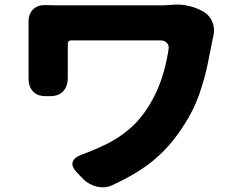

<svg xmlns="http://www.w3.org/2000/svg" viewBox="-20 -761 1040 827"><path d="M859 -709Q885 -693 895.5 -664.5Q906 -636 899 -606Q898 -604 897.5 -599.5Q897 -595 896 -593Q887 -545 874 -482.5Q861 -420 837.5 -353Q814 -286 773 -223Q731 -157 684.5 -110Q638 -63 584 -28.5Q530 6 465 36Q434 51 398.5 43Q363 35 338 10L312 -17Q287 -43 293 -63Q299 -83 332 -95Q387 -115 439 -140.5Q491 -166 537.5 -205.5Q584 -245 622 -306Q657 -364 676.5 -423Q696 -482 706 -548Q709 -565 699 -576Q689 -587 672 -587Q633 -587 581 -587Q529 -587 474 -587Q419 -587 370 -587Q321 -587 287 -587Q272 -587 272 -572Q272 -545 272 -509Q272 -473 272 -439Q272 -434 272 -430.5Q272 -427 272 -425Q272 -390 252.5 -368.5Q233 -347 198 -347H175Q140 -347 121 -368.5Q102 -390 103 -425Q103 -426 103 -429Q103 -432 103 -439Q103 -456 103 -483.5Q103 -511 103 -542.5Q103 -574 103 -602.5Q103 -631 103 -649Q103 -664 103 -665Q103 -666 103 -664Q103 -662 103 -664Q102 -699 121.5 -719.5Q141 -740 176 -739Q181 -739 198.5 -738.5Q216 -738 229 -738Q240 -738 272 -738Q304 -738 349.5 -738Q395 -738 445 -738Q495 -738 543 -738Q591 -738 629 -738Q667 -738 687 -738L731 -741Q762 -743 797 -734.5Q832 -726 859 -709Z"/></svg>

Font: Chiron GoRound TC H
Style: Regular
Weight: 900
Designer: Ryoko NISHIZUKA 西塚涼子 (kana, bopomofo & ideographs); Paul D. Hunt (Latin, Greek & Cyrillic); Sandoll Communications 산돌커뮤니
Foundry: Adobe
Version: Version 1.000;hotconv 1.1.1;makeotfexe 2.6.0